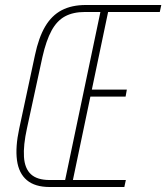

<svg xmlns="http://www.w3.org/2000/svg" viewBox="-20 -749 666 769"><path d="M179 0Q120 0 87.5 -27.5Q55 -55 48 -107.5Q41 -160 57 -234L120 -528Q135 -599 161 -643Q187 -687 227 -708Q267 -729 324 -729H444V-701H320Q273 -701 240.5 -683.5Q208 -666 186.5 -626.5Q165 -587 150 -521L88 -235Q73 -167 76 -120.5Q79 -74 104 -51Q129 -28 179 -28H284V0ZM235 0 388 -729H626L620 -701H413L272 -28H484L478 0ZM336 -362 341 -390H488L483 -362Z"/></svg>

Font: Hubot Sans Condensed ExtraLight
Style: Italic
Weight: 200
Width: 3
Italic angle: -12.0243°
Designer: Deni Anggara
Foundry: GitHub, Inc., Subsidiary of Microsoft Corporation
Version: Version 2.000